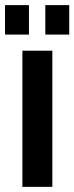

<svg xmlns="http://www.w3.org/2000/svg" viewBox="-42 -725 289 745"><path d="M44.9 -528.3H161.1V0H44.9ZM-22.5 -705.1H70.3V-590.8H-22.5ZM133.8 -705.1H226.6V-590.8H133.8Z"/></svg>

Font: Dinish Condensed
Style: Bold
Weight: 700
Width: 3
Designer: Bert Driehuis
Foundry: Playbeing
Version: Version 3.006; git-39231f3c-release